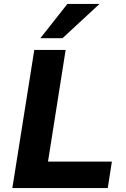

<svg xmlns="http://www.w3.org/2000/svg" viewBox="-20 -960 643 980"><path d="M43 0 155 -705H315L225 -135H551L530 0ZM186 -765 324 -940H488L299 -765Z"/></svg>

Font: Nunito Sans 9pt ExtraBold
Style: Italic
Weight: 800
Italic angle: -9°
Version: Version 3.101;gftools[0.9.27]